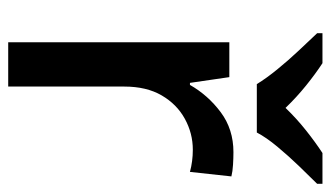

<svg xmlns="http://www.w3.org/2000/svg" viewBox="-189 -617 806 468"><g transform="rotate(90 214.0 -383.0)"><path d="M351 -549Q365 -549 381.5 -548Q398 -547 410 -544L399 -443Q373 -450 345 -450Q305 -450 269.5 -430.5Q234 -411 212.5 -374Q191 -337 191 -283V0H83V-539H168L182 -443H187Q212 -487 253.5 -518Q295 -549 351 -549ZM185 -606Q171 -629 149 -656Q127 -683 103 -708.5Q79 -734 61 -753V-766H134Q160 -749 188.5 -726Q217 -703 243 -676Q269 -703 298 -726Q327 -749 353 -766H428V-753Q409 -734 384.5 -708.5Q360 -683 337.5 -656Q315 -629 303 -606Z"/></g></svg>

Font: Noto Sans Sora Sompeng Medium
Style: Regular
Weight: 500
Designer: Monotype Design Team. David Williams.
Foundry: Monotype Imaging Inc.
Version: Version 2.101; ttfautohint (v1.8.4.7-5d5b)